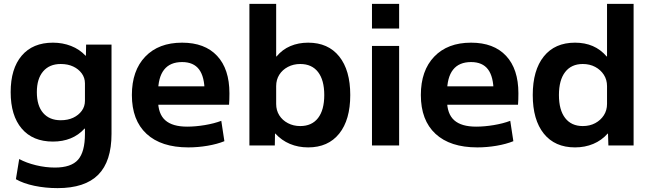

<svg xmlns="http://www.w3.org/2000/svg" viewBox="-20 -750 3357 990"><path d="M277 220Q214 220 157 208Q100 196 62 174L79 70Q116 90 165.5 102Q215 114 263 114Q347 114 382.5 73.5Q418 33 418 -60V-87H416Q385 -53 344 -36.5Q303 -20 253 -20Q149 -20 92 -87Q35 -154 35 -275Q35 -396 92 -463Q149 -530 253 -530Q303 -530 346.5 -513Q390 -496 421 -463H423L424 -520H555V-60Q555 82 486.5 151Q418 220 277 220ZM293 -130Q330 -130 357.5 -143Q385 -156 401.5 -178.5Q418 -201 418 -230V-320Q418 -349 401.5 -371.5Q385 -394 357.5 -407Q330 -420 293 -420Q235 -420 202.5 -382Q170 -344 170 -275Q170 -205 202.5 -167.5Q235 -130 293 -130Z M951 10Q811 10 735.5 -60Q660 -130 660 -260Q660 -386 729 -458Q798 -530 919 -530Q1036 -530 1099.5 -462Q1163 -394 1163 -269Q1163 -255 1162.5 -237Q1162 -219 1161 -210H737V-305H1054L1035 -276Q1035 -354 1006.5 -392Q978 -430 919 -430Q857 -430 826 -390.5Q795 -351 795 -273V-233Q795 -163 832 -130Q869 -97 945 -97Q988 -97 1036 -105Q1084 -113 1121 -127L1137 -22Q1100 -7 1050.5 1.5Q1001 10 951 10Z M1569 10Q1518 10 1475 -8Q1432 -26 1400 -61H1398L1397 0H1266V-730H1404V-459H1406Q1436 -495 1477.5 -512.5Q1519 -530 1569 -530Q1672 -530 1729 -459Q1786 -388 1786 -260Q1786 -132 1729 -61Q1672 10 1569 10ZM1528 -100Q1588 -100 1620 -141.5Q1652 -183 1652 -260Q1652 -337 1620 -378.5Q1588 -420 1528 -420Q1493 -420 1464.5 -405Q1436 -390 1420 -364.5Q1404 -339 1404 -306V-214Q1404 -181 1420 -155.5Q1436 -130 1464.5 -115Q1493 -100 1528 -100Z M1898 -603V-730H2038V-603ZM1898 0V-513H2038V0Z M2441 10Q2301 10 2225.5 -60Q2150 -130 2150 -260Q2150 -386 2219 -458Q2288 -530 2409 -530Q2526 -530 2589.5 -462Q2653 -394 2653 -269Q2653 -255 2652.5 -237Q2652 -219 2651 -210H2227V-305H2544L2525 -276Q2525 -354 2496.5 -392Q2468 -430 2409 -430Q2347 -430 2316 -390.5Q2285 -351 2285 -273V-233Q2285 -163 2322 -130Q2359 -97 2435 -97Q2478 -97 2526 -105Q2574 -113 2611 -127L2627 -22Q2590 -7 2540.5 1.5Q2491 10 2441 10Z M2945 10Q2841 10 2784 -61Q2727 -132 2727 -260Q2727 -388 2784 -459Q2841 -530 2945 -530Q2996 -530 3036.5 -512.5Q3077 -495 3108 -459H3110V-730H3247V0H3117L3115 -61H3113Q3082 -26 3039 -8Q2996 10 2945 10ZM2985 -100Q3021 -100 3049 -115Q3077 -130 3093.5 -155.5Q3110 -181 3110 -214V-306Q3110 -339 3093.5 -364.5Q3077 -390 3049 -405Q3021 -420 2985 -420Q2926 -420 2894 -378.5Q2862 -337 2862 -260Q2862 -183 2894 -141.5Q2926 -100 2985 -100Z"/></svg>

Font: M PLUS 1 Thin
Style: Bold
Weight: 700
Version: Version 1.001